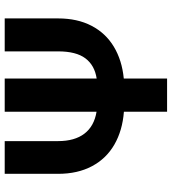

<svg xmlns="http://www.w3.org/2000/svg" viewBox="24 -772 747 836"><g transform="rotate(-90 398.0 -353.5)"><path d="M736.3 -707V-474.6Q736.3 -390.6 704.3 -329.1Q672.4 -267.6 613.3 -231.9Q554.2 -196.3 474.6 -188.5V0H330.1V-188Q248 -194.3 187 -229.5Q126 -264.6 92.8 -327.1Q59.6 -389.6 59.6 -474.6V-707H202.1V-474.6Q202.1 -402.3 234.6 -359.9Q267.1 -317.4 330.1 -307.1V-707H474.6V-306.6Q532.2 -315.4 562.5 -355.7Q592.8 -396 592.8 -474.6V-707Z"/></g></svg>

Font: Pretendard
Style: Bold
Weight: 700
Designer: Base glyphs from Inter by Rasmus Andersson; Hangeul glyphs from Noto Sans CJK(Source Han Sans) by Jang Soo-young and Kan
Foundry: Kil Hyung-jin
Version: Version 1.309